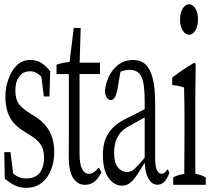

<svg xmlns="http://www.w3.org/2000/svg" viewBox="-21 -880 1000 904"><path d="M1.5 -38.6Q0.5 -95.7 -1 -163.6H28.3Q34.7 -107.9 41 -62.5Q49.8 -55.7 57.1 -51.3Q77.1 -39.6 103.5 -39.6Q103.5 -40 104.5 -40Q131.8 -40 150.4 -52Q168.9 -64 177.7 -86.7Q186.5 -109.4 186.5 -136.7Q186.5 -176.8 169.7 -200.9Q152.8 -225.1 119.1 -244.6Q103 -254.4 86.9 -264.6Q61.5 -280.8 43 -302.2Q4.4 -345.7 4.4 -424.8Q4.4 -466.3 17.6 -503.9Q30.8 -545.4 57.1 -571.3Q83.5 -597.7 121.6 -597.7Q148.4 -597.7 171.4 -585.4Q193.8 -570.8 215.3 -544.9Q213.9 -481.9 211.9 -425.8H185.5Q179.7 -467.3 173.8 -519Q173.3 -514.6 172.4 -520.5Q147.9 -544.4 121.1 -544.4Q85.9 -544.4 68.4 -517.6Q51.3 -494.1 51.3 -456.1Q51.3 -414.6 66.2 -392.8Q81.1 -371.1 117.7 -348.1Q127.4 -341.3 139.2 -335Q173.3 -314 194.6 -287.6Q215.8 -261.2 225.1 -230.7Q234.4 -200.2 234.4 -162.6Q234.4 -117.7 219.2 -79.8Q204.1 -42 174.8 -18.8Q145.5 4.4 101.6 4.4Q73.2 4.4 50 -6.6Q26.9 -17.6 1.5 -38.6Z M303.2 -531.2H245.1Q245.1 -558.1 245.1 -575.2Q275.9 -586.4 306.6 -587.9Q316.4 -673.3 326.2 -748.5H358.9Q356.4 -671.4 354 -585H449.7Q449.7 -563 449.7 -531.2H353.5Q353.5 -347.7 353.5 -154.8Q353.5 -107.9 365.2 -85.4Q377.4 -61.5 397.9 -61.5Q411.1 -61.5 423.8 -71.3Q433.6 -78.6 443.4 -90.8Q449.7 -84.5 456.5 -68.4Q447.8 -50.3 435.8 -36.6Q423.8 -22.9 409.9 -16.4Q396 -9.8 378.4 -9.8Q344.2 -9.8 323.5 -41.5Q302.7 -73.2 302.7 -141.6Q302.7 -197.3 303.2 -243.2Q303.2 -392.1 303.2 -531.2Z M677.2 -40.5Q664.6 -64 661.6 -98.6Q661.1 -110.8 660.2 -113.3Q634.3 -70.8 619.1 -49.3Q604 -27.8 588.6 -16.8Q573.2 -5.9 553.2 -5.9Q516.6 -5.9 490 -42.2Q463.4 -78.6 463.4 -150.9Q463.4 -185.5 472.2 -215.6Q481 -245.6 505.4 -273.2Q529.8 -300.8 577.1 -323.7Q577.1 -328.6 577.6 -323.7Q622.6 -347.2 660.2 -365.7Q660.2 -388.7 660.2 -401.4Q660.2 -460.9 653.1 -493.7Q646 -526.4 629.6 -538.8Q613.3 -551.3 589.4 -551.3Q569.8 -551.3 546.4 -542.5Q539.6 -507.3 532.7 -462.4Q527.8 -436 519.5 -421.4Q512.2 -408.7 500.5 -408.7Q488.8 -408.7 481.4 -420.4Q474.1 -432.1 472.7 -453.1Q481.9 -519.5 517.8 -558.6Q553.7 -597.7 605 -597.7Q640.6 -597.7 663.1 -577.6Q685.5 -557.6 697.5 -513.2Q709.5 -468.8 709.5 -393.1Q709.5 -270 709.5 -137.2Q709.5 -97.7 716.8 -81.1Q725.1 -62 739.3 -62Q751 -62 758.8 -71.3Q763.2 -76.2 767.1 -83Q772 -79.6 776.4 -66.4Q764.6 -34.2 750.7 -22.2Q736.8 -10.3 720.2 -10.3Q693.8 -10.3 677.2 -40.5ZM631.3 -104Q642.6 -116.7 660.2 -137.7V-327.1Q643.6 -318.4 627.7 -309.3Q611.8 -300.3 588.4 -287.1Q555.7 -270 540.8 -248Q525.9 -226.1 521 -204.1Q516.1 -182.1 516.1 -162.6Q516.1 -113.8 533.9 -92Q551.8 -70.3 577.6 -70.3Q590.8 -70.3 602.3 -77.4Q613.8 -84.5 631.3 -104Z M869.1 -716.3Q852.1 -716.3 839.4 -736.3Q826.7 -756.3 826.7 -788.1Q826.7 -819.8 839.4 -839.8Q852.1 -859.9 869.1 -859.9Q886.2 -859.9 898.7 -840.3Q911.1 -820.8 911.1 -788.6Q911.1 -756.3 898.7 -736.3Q886.2 -716.3 869.1 -716.3ZM794.4 -44.9Q820.3 -58.1 846.7 -61V-64.5Q846.7 -75.2 846.7 -77.1Q846.7 -122.1 847.2 -170.9Q847.7 -219.7 847.7 -256.3Q847.7 -289.6 847.7 -313Q847.7 -392.6 845.7 -467.8Q817.9 -478 790 -479Q790 -502 790 -515.1Q841.8 -554.7 893.6 -584.5Q897 -585.4 900.4 -576.2Q899.4 -500.5 898.4 -415Q898.4 -297.9 898.4 -170.9Q898.4 -118.7 898.9 -64.9V-61.5Q923.3 -58.1 947.8 -44.9Q947.8 -32.2 947.8 -9.8H794.4Q794.4 -32.2 794.4 -44.9Z"/></svg>

Font: Scarab Serif
Style: Condensed-Light
Weight: 300
Designer: John Roberts
Foundry: Scarab
Version: 1.0